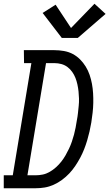

<svg xmlns="http://www.w3.org/2000/svg" viewBox="-57 -1002 582 1022"><path d="M-37 0V-69H11L110 -666H71L70 -735H232Q258 -735 283.5 -730.5Q309 -726 330.5 -714.5Q352 -703 369 -686Q386 -669 399 -648Q412 -627 420 -603.5Q428 -580 432.5 -555.5Q437 -531 438.5 -505.5Q440 -480 439.5 -454Q439 -428 436 -402Q433 -376 429 -350Q425 -326 419.5 -302Q414 -278 407 -254.5Q400 -231 391 -208Q382 -185 370 -162.5Q358 -140 343.5 -118.5Q329 -97 311.5 -78.5Q294 -60 273 -44.5Q252 -29 228.5 -18.5Q205 -8 181 -4Q157 0 133 0ZM89 -69H133Q152 -69 171 -73Q190 -77 208 -87.5Q226 -98 241.5 -112Q257 -126 269.5 -142Q282 -158 292 -175.5Q302 -193 310.5 -211Q319 -229 325.5 -248Q332 -267 337 -285.5Q342 -304 345.5 -323Q349 -342 352 -361Q356 -381 358 -400.5Q360 -420 362 -439Q364 -458 363.5 -477.5Q363 -497 361 -515.5Q359 -534 355 -552.5Q351 -571 344.5 -587.5Q338 -604 327.5 -619Q317 -634 302.5 -645Q288 -656 270 -661Q252 -666 233 -666H188ZM272 -800 170 -933 239 -977 321 -853 446 -982 505 -928 357 -800Z"/></svg>

Font: Iosevka QP
Style: Italic
Weight: 400
Italic angle: -9°
Designer: Belleve Invis
Foundry: Belleve Invis
Version: Version 20.0.0; ttfautohint (v1.8.4)